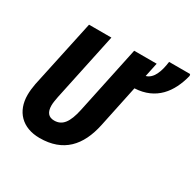

<svg xmlns="http://www.w3.org/2000/svg" viewBox="-165 -941 1150 1131"><g transform="rotate(30 410.0 -375.0)"><path d="M237 10C398 10 482 -83 515 -238L575 -523C718 -530 789 -625 820 -749L817 -760H674C665 -689 643 -632 596 -619L616 -714H463L366 -256C346 -162 315 -122 260 -122C221 -122 202 -146 202 -192C202 -209 206 -230 210 -252L308 -714H156L57 -252C52 -226 49 -198 49 -175C49 -64 118 10 237 10Z"/></g></svg>

Font: Noto Sans Display SemiCondensed Extra
Style: Italic
Weight: 800
Width: 4
Italic angle: -12°
Designer: Monotype Design Team
Foundry: Monotype Imaging Inc.
Version: Version 1.900